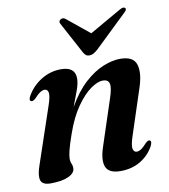

<svg xmlns="http://www.w3.org/2000/svg" viewBox="-78 -741 723 819"><g transform="rotate(-10 283.0 -331.5)"><path d="M54.5 -349.5Q44.5 -354 55 -373Q78.5 -413.5 118 -437.5Q157.5 -461.5 203 -461.5Q264.5 -461.5 264.5 -411Q264.5 -389.5 253.2 -358.8Q242 -328 228.5 -293Q264.5 -356 305.2 -392.8Q346 -429.5 386 -445.5Q426 -461.5 459 -461.5Q516.5 -461.5 528.2 -424.2Q540 -387 519 -324L455 -129Q441.5 -88.5 445.2 -73.8Q449 -59 461 -59Q470 -59 480.2 -65.5Q490.5 -72 505.5 -89Q516.5 -99.5 523.5 -96.5Q533.5 -92 523 -71.5Q503 -34.5 465.8 -12Q428.5 10.5 379 10.5Q328.5 10.5 316.2 -19.2Q304 -49 323 -105.5L387.5 -301.5Q403 -347 398.2 -365Q393.5 -383 370.5 -383Q348.5 -383 318 -361.8Q287.5 -340.5 256 -296Q224.5 -251.5 200.5 -182.5Q185.5 -140 179.5 -115.8Q173.5 -91.5 173.5 -78Q173.5 -66 177.8 -57.5Q182 -49 182 -37.5Q182 -16 154 -2.8Q126 10.5 76 10.5Q41 10.5 34 -9.8Q27 -30 41 -71L124.5 -318Q138 -357.5 135 -372.5Q132 -387.5 119.5 -387.5Q110.5 -387.5 100 -381Q89.5 -374.5 73 -356.5Q61.5 -346.5 54.5 -349.5ZM370.5 -517Q360 -508 351.8 -503.2Q343.5 -498.5 334 -498.5Q324 -498.5 318.2 -503.2Q312.5 -508 307.5 -517L235 -652Q228 -663.5 238.5 -671Q250 -678 260.5 -669L357.5 -590L495.5 -669Q512 -678.5 518.5 -671Q525 -664 511 -652Z"/></g></svg>

Font: Fraunces 72pt S000 SemiBold
Style: Italic
Weight: 600
Italic angle: -16°
Version: Version 1.000; ttfautohint (v1.8.3)